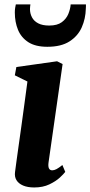

<svg xmlns="http://www.w3.org/2000/svg" viewBox="-20 -837 408 868"><path d="M134.5 10.5Q105 10.5 84.5 1.8Q64 -7 54.5 -22.5Q45 -38 48 -59.5Q50.5 -80 54.8 -110.5Q59 -141 64.5 -180.2Q70 -219.5 76.5 -265.5Q83 -311.5 89.8 -362.8Q96.5 -414 104 -468.5L47 -496.5L54 -534L238 -560L263 -547.5L199.5 -103Q197 -85 201.2 -76Q205.5 -67 216 -67Q225 -67 235.5 -72.5Q246 -78 262 -91L275 -60Q268.5 -51 250.5 -34.2Q232.5 -17.5 203.2 -3.5Q174 10.5 134.5 10.5ZM194 -625.5Q140.5 -625.5 108.2 -646.2Q76 -667 61.5 -702Q47 -737 47 -780.5Q47 -792 48.5 -801.2Q50 -810.5 51.5 -817H117.5Q117 -812.5 116.2 -807.2Q115.5 -802 115.5 -796Q115.5 -776 124.5 -758.8Q133.5 -741.5 152.8 -731.5Q172 -721.5 202.5 -721.5Q239 -721.5 259.5 -736.8Q280 -752 289 -774.2Q298 -796.5 299.5 -817H368.5Q368.5 -812.5 368.5 -808Q368.5 -803.5 368 -798Q367 -752.5 349.5 -713.2Q332 -674 294.2 -649.8Q256.5 -625.5 194 -625.5Z"/></svg>

Font: Merriweather 36pt ExtraBold
Style: Italic
Weight: 800
Italic angle: -7.8°
Version: Version 2.101